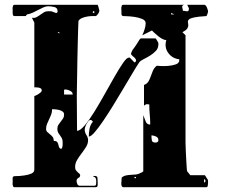

<svg xmlns="http://www.w3.org/2000/svg" viewBox="-20 -767 1040 800"><path d="M640 -583Q640 -566 629.5 -555Q619 -544 605.5 -535.5Q592 -527 578.5 -520.5Q565 -514 560 -507Q548 -489 530.5 -459.5Q513 -430 492.5 -395.5Q472 -361 450.5 -326Q429 -291 409.5 -262.5Q390 -234 374.5 -216Q359 -198 350 -198Q350 -214 353 -230.5Q356 -247 367 -260Q364 -264 360 -267H356Q352 -267 348 -262Q344 -257 340.5 -250.5Q337 -244 335 -237.5Q333 -231 333 -227Q333 -215 340 -204.5Q347 -194 347 -183Q347 -168 338.5 -154.5Q330 -141 320 -128Q310 -115 301.5 -101Q293 -87 293 -71Q293 -62 296.5 -57.5Q300 -53 303.5 -49.5Q307 -46 310.5 -43.5Q314 -41 314 -37Q314 -29 306.5 -25.5Q299 -22 299 -13Q299 -8 302 -0.5Q305 7 313 7H373Q380 7 380.5 -0.5Q381 -8 381 -11Q381 -19 379 -24Q377 -29 367 -33Q369 -34 373 -34Q385 -34 386 -27Q387 -20 387 -10Q387 -9 387 2Q387 13 380 13H40Q36 13 34.5 9.5Q33 6 32.5 2Q32 -2 32.5 -6Q33 -10 33 -10Q33 -13 32.5 -22.5Q32 -32 40 -33Q63 -33 81 -36Q97 -38 110 -43.5Q123 -49 123 -60V-367Q124 -367 129 -369Q134 -371 139.5 -374.5Q145 -378 149.5 -382Q154 -386 154 -390Q154 -396 150 -398.5Q146 -401 141 -402Q136 -403 131 -403Q126 -403 123 -403V-673L113 -693Q123 -691 131 -695Q139 -699 146.5 -704.5Q154 -710 162 -715Q170 -720 180 -720H193Q195 -720 203.5 -716.5Q212 -713 213 -713Q220 -713 220 -720Q220 -735 205.5 -738Q191 -741 181 -741Q172 -741 161.5 -736.5Q151 -732 140 -726Q129 -720 117 -714.5Q105 -709 93 -707Q92 -706 89.5 -703.5Q87 -701 87 -700H40Q33 -700 33 -711Q32 -716 33 -723Q33 -724 32.5 -727.5Q32 -731 32.5 -735.5Q33 -740 34.5 -743.5Q36 -747 40 -747H387Q389 -743 390 -739Q391 -736 391.5 -732.5Q392 -729 393 -727Q394 -726 394 -723Q394 -717 389.5 -710.5Q385 -704 380 -700Q375 -700 364.5 -700Q354 -700 343 -698Q332 -696 322 -692Q312 -688 307 -680Q306 -668 305.5 -643.5Q305 -619 304 -588Q303 -557 302.5 -523Q302 -489 301.5 -458Q301 -427 300.5 -402.5Q300 -378 300 -367L301 -222Q314 -222 333 -244.5Q352 -267 373 -301Q394 -335 416 -374.5Q438 -414 457.5 -448Q477 -482 492.5 -504.5Q508 -527 517 -527H520Q523 -525 530.5 -517Q538 -509 540 -507Q542 -507 544.5 -509.5Q547 -512 547 -513Q547 -522 538.5 -528.5Q530 -535 527 -540Q526 -540 526 -543Q526 -546 527 -547Q527 -548 529.5 -553Q532 -558 533 -560Q534 -561 538.5 -567Q543 -573 547.5 -580Q552 -587 555.5 -592.5Q559 -598 560 -600Q561 -602 563.5 -604.5Q566 -607 567 -607H627Q629 -607 631 -604Q633 -601 635 -597Q638 -593 640 -587ZM833 -37Q834 -37 836.5 -33Q839 -29 840 -27Q846 -19 846.5 -16.5Q847 -14 847 -7Q847 -3 846 5Q845 13 840 13H493Q490 13 488 9.5Q486 6 485.5 2Q485 -2 485.5 -6Q486 -10 486 -10L487 -27Q495 -34 505 -36Q515 -38 525.5 -38.5Q536 -39 546.5 -40Q557 -41 567 -47Q568 -47 569.5 -48Q571 -49 573 -50Q575 -51 577 -53V-287Q583 -272 587.5 -260Q592 -248 606 -248Q606 -270 604 -289.5Q602 -309 602 -332Q597 -332 595 -332.5Q593 -333 591.5 -333Q590 -333 588 -332Q586 -331 580 -327V-413Q593 -418 598.5 -427.5Q604 -437 608 -448.5Q612 -460 617 -472Q622 -484 633 -493Q634 -493 649 -492Q664 -491 681.5 -492.5Q699 -494 713 -499Q727 -504 727 -517V-520Q698 -523 681 -546.5Q664 -570 673 -600Q665 -600 656 -605Q647 -610 639 -616.5Q631 -623 624 -629.5Q617 -636 613 -640L573 -620Q578 -631 582.5 -645Q587 -659 587 -670Q587 -682 572.5 -688Q558 -694 540.5 -696.5Q523 -699 508.5 -699.5Q494 -700 493 -700Q486 -701 486 -710.5Q486 -720 486 -723Q486 -724 485.5 -727.5Q485 -731 485.5 -735.5Q486 -740 487.5 -743.5Q489 -747 493 -747H747Q737 -744 739.5 -735.5Q742 -727 742 -722Q748 -722 757.5 -720Q767 -718 767 -730V-733L760 -747H833Q834 -747 836.5 -744.5Q839 -742 840 -740Q842 -737 844.5 -729.5Q847 -722 847 -720Q847 -717 844.5 -709.5Q842 -702 840 -700Q806 -698 789.5 -694.5Q773 -691 767.5 -686Q762 -681 763 -675Q764 -669 764.5 -662.5Q765 -656 760.5 -648.5Q756 -641 740 -633L753 -620V-173Q753 -161 754 -141Q755 -121 756 -101.5Q757 -82 758 -68Q759 -54 760 -53L773 -37ZM373 -720H367V-713H373ZM693 -713V-707H707ZM227 -633H220L227 -627ZM283 -373Q283 -383 272.5 -388.5Q262 -394 253 -394Q249 -394 247 -393V-373ZM247 -290Q247 -298 240.5 -302.5Q234 -307 225.5 -309Q217 -311 208.5 -311.5Q200 -312 197 -312Q197 -299 193 -289Q189 -279 184.5 -269.5Q180 -260 176 -250.5Q172 -241 172 -230Q172 -222 177 -217Q182 -212 188 -207.5Q194 -203 199 -197Q204 -191 204 -180Q214 -180 217.5 -176Q221 -172 222.5 -166.5Q224 -161 225.5 -155.5Q227 -150 233 -147Q238 -147 239 -151.5Q240 -156 241 -161V-175Q241 -185 237.5 -191.5Q234 -198 230 -203Q226 -208 222.5 -214Q219 -220 219 -230Q219 -240 223.5 -247Q228 -254 233 -260Q238 -266 242.5 -273Q247 -280 247 -290ZM640 -183Q640 -194 629.5 -198.5Q619 -203 611 -203Q611 -193 612.5 -183Q614 -173 627 -173Q640 -173 640 -183ZM547 -27Q547 -30 543 -30Q539 -30 540 -27Q541 -24 543.5 -24Q546 -24 547 -27ZM833 -7Q836 -8 836 -13Q836 -18 833 -20Q830 -22 830 -13.5Q830 -5 833 -7Z"/></svg>

Font: Genkaimincho
Style: Regular
Weight: 800
Designer: Dr. Ken Lunde (project architect, glyph set definition & overall production); Masataka HATTORI \u670D \u90E8 \u6B63 \u8C
Foundry: Adobe Systems Incorporated
Version: Version 1.00